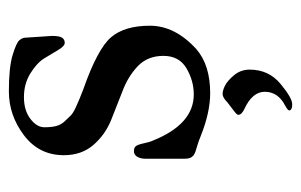

<svg xmlns="http://www.w3.org/2000/svg" viewBox="-143 -335 679 433"><g transform="rotate(-90 196.5 -118.5)"><path d="M154 79C154 84.3 158.3 89 167 93C193 105 206 120.3 206 139C206 159 195.7 174.3 175 185C167.7 189 164 192 164 194C164 198.7 168.7 201 178 201C187.3 201 202.7 192.2 224 174.5C245.3 156.8 256 133.7 256 105C256 91.7 251.8 80 243.5 70C235.2 60 227.3 53.2 220 49.5C212.7 45.8 206.3 44 201 44C195.7 44 189.3 47.7 182 55C178 58.3 172.3 62.7 165 68C157.7 73.3 154 77 154 79ZM328 -401C328 -405 326.2 -409.3 322.5 -414C318.8 -418.7 307.7 -423.8 289 -429.5C270.3 -435.2 243 -438 207 -438C171 -438 138 -426.7 108 -404C78 -381.3 63 -351.3 63 -314C63 -287.3 70.7 -265.2 86 -247.5C101.3 -229.8 120 -216.5 142 -207.5L208 -181.5C230 -173.2 248.7 -161.7 264 -147C279.3 -132.3 287 -113.2 287 -89.5C287 -65.8 277.7 -48.5 259 -37.5C240.3 -26.5 220.7 -21 200 -21C155.3 -21 120.7 -51.7 96 -113C94 -117 92 -123.7 90 -133C88 -142.3 85.8 -148.5 83.5 -151.5C81.2 -154.5 77.3 -156 72 -156C66.7 -156 62.5 -153.5 59.5 -148.5C56.5 -143.5 55 -137.3 55 -130V-43C55 -35.7 56 -30.3 58 -27C59.3 -25 60.5 -23.5 61.5 -22.5C62.5 -21.5 64.3 -20.3 67 -19C69.7 -17.7 71.8 -16.8 73.5 -16.5C75.2 -16.2 77.8 -15.3 81.5 -14C85.2 -12.7 87.8 -11.8 89.5 -11.5C91.2 -11.2 97 -9 107 -5C142.3 9 174.3 16 203 16C245 16 278 5.7 302 -15C337.3 -47 355 -82 355 -120C355 -158 346.3 -187.2 329 -207.5C311.7 -227.8 272.7 -248.7 212 -270L190.5 -278.5C186.2 -280.2 179.7 -283 171 -287C162.3 -291 156.2 -294.8 152.5 -298.5L139.5 -312C134.5 -317.3 131 -323.5 129 -330.5C127 -337.5 126 -346.7 126 -358C126 -369.3 132.3 -379.8 145 -389.5C157.7 -399.2 174 -404 194 -404C214 -404 231.8 -399.2 247.5 -389.5C263.2 -379.8 274.5 -369.3 281.5 -358L300.5 -326.5C306.2 -316.8 311.5 -312 316.5 -312C321.5 -312 325.3 -314 328 -318C330.7 -322 332 -329.7 332 -341Z"/></g></svg>

Font: Sorts Mill Goudy
Style: Regular
Weight: 400
Version: Version 003.101